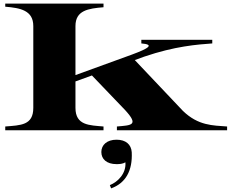

<svg xmlns="http://www.w3.org/2000/svg" viewBox="-20 -720 1288 1061"><path d="M9 -21V0H552V-21C475 -28 397 -26 397 -124V-270L488 -303L672 -111C749 -27 706 -28 626 -21V0H1235V-21C1156 -27 1076 -25 991 -107L725 -388L777 -407C947 -465 1071 -474 1153 -480V-500H761V-480C835 -474 803 -453 708 -418L397 -305V-576C397 -663 468 -673 552 -680V-700H9V-683C92 -676 164 -663 164 -576V-124C164 -27 94 -28 9 -21ZM587 303 594 321C674 292 713 224 708 121C705 78 675 52 624 52C571 52 540 81 540 120C540 159 569 187 624 187C640 187 658 186 673 177C678 238 632 285 587 303Z"/></svg>

Font: Sprat Extended
Style: Bold
Weight: 700
Width: 9
Designer: Ethan Nakache
Foundry: Collletttivo
Version: Version 2.000;Glyphs 3.2 (3217)